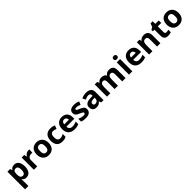

<svg xmlns="http://www.w3.org/2000/svg" viewBox="714 -3337 6053 6053"><g transform="rotate(-45 3740.0 -311.0)"><path d="M382 -607C303 -607 256 -570 227 -526H220L199 -597H78V189H227V-31C227 -57 224 -85 219 -111H227C256 -75 299 -41 378 -41C501 -41 588 -139 588 -325C588 -510 505 -607 382 -607ZM334 -488C404 -488 436 -434 436 -327C436 -220 404 -162 336 -162C253 -162 227 -220 227 -326V-342C229 -440 256 -488 334 -488Z M1016 -607C943 -607 885 -561 853 -505H846L824 -597H711V-51H860V-329C860 -432 934 -468 1011 -468C1024 -468 1045 -466 1055 -463L1066 -603C1054 -605 1031 -607 1016 -607Z M1641 -325C1641 -506 1531 -607 1378 -607C1213 -607 1112 -506 1112 -325C1112 -143 1222 -41 1375 -41C1539 -41 1641 -143 1641 -325ZM1264 -325C1264 -433 1297 -487 1376 -487C1456 -487 1489 -433 1489 -325C1489 -217 1456 -161 1377 -161C1297 -161 1264 -217 1264 -325Z M1986 -41C2062 -41 2106 -53 2152 -82V-209C2106 -179 2061 -162 1999 -162C1925 -162 1883 -213 1883 -322C1883 -432 1921 -487 1999 -487C2039 -487 2078 -474 2125 -455L2169 -570C2128 -590 2074 -607 1999 -607C1840 -607 1731 -521 1731 -321C1731 -127 1823 -41 1986 -41Z M2503 -607C2349 -607 2245 -511 2245 -320C2245 -131 2361 -41 2525 -41C2609 -41 2663 -53 2717 -80V-195C2656 -166 2602 -152 2532 -152C2448 -152 2399 -203 2396 -287H2748V-359C2748 -518 2654 -607 2503 -607ZM2504 -501C2574 -501 2607 -452 2608 -386H2399C2405 -465 2446 -501 2504 -501Z M3250 -213C3250 -310 3191 -345 3098 -383C3002 -422 2984 -435 2984 -461C2984 -485 3006 -497 3050 -497C3099 -497 3145 -480 3199 -457L3244 -564C3179 -594 3120 -607 3052 -607C2921 -607 2836 -556 2836 -455C2836 -362 2882 -326 2985 -283C3091 -238 3103 -224 3103 -197C3103 -169 3080 -150 3022 -150C2970 -150 2896 -169 2837 -196V-73C2892 -50 2941 -41 3017 -41C3171 -41 3250 -102 3250 -213Z M3590 -608C3513 -608 3439 -589 3381 -559L3430 -458C3481 -481 3531 -498 3584 -498C3637 -498 3669 -472 3669 -415V-391L3574 -388C3411 -382 3330 -330 3330 -214C3330 -96 3402 -41 3499 -41C3590 -41 3633 -66 3680 -125H3684L3713 -51H3817V-415C3817 -545 3736 -608 3590 -608ZM3611 -302 3669 -304V-259C3669 -189 3619 -150 3555 -150C3512 -150 3483 -167 3483 -213C3483 -265 3515 -299 3611 -302Z M4611 -607C4548 -607 4483 -583 4450 -527H4437C4407 -582 4351 -607 4271 -607C4208 -607 4145 -583 4112 -527H4104L4084 -597H3970V-51H4119V-308C4119 -424 4145 -488 4228 -488C4284 -488 4310 -448 4310 -370V-51H4459V-325C4459 -430 4489 -488 4568 -488C4624 -488 4650 -448 4650 -370V-51H4799V-407C4799 -547 4735 -607 4611 -607Z M5027 -811C4982 -811 4946 -794 4946 -738C4946 -683 4982 -665 5027 -665C5071 -665 5108 -683 5108 -738C5108 -794 5071 -811 5027 -811ZM5101 -597H4952V-51H5101Z M5482 -607C5328 -607 5224 -511 5224 -320C5224 -131 5340 -41 5504 -41C5588 -41 5642 -53 5696 -80V-195C5635 -166 5581 -152 5511 -152C5427 -152 5378 -203 5375 -287H5727V-359C5727 -518 5633 -607 5482 -607ZM5483 -501C5553 -501 5586 -452 5587 -386H5378C5384 -465 5425 -501 5483 -501Z M6158 -607C6090 -607 6025 -583 5990 -527H5982L5962 -597H5848V-51H5997V-308C5997 -424 6024 -488 6115 -488C6176 -488 6203 -448 6203 -370V-51H6352V-407C6352 -547 6275 -607 6158 -607Z M6735 -160C6696 -160 6670 -180 6670 -222V-485H6823V-597H6670V-713H6575L6532 -598L6450 -548V-485H6521V-222C6521 -81 6594 -41 6692 -41C6748 -41 6797 -52 6829 -66V-177C6798 -167 6768 -160 6735 -160Z M7435 -325C7435 -506 7325 -607 7172 -607C7007 -607 6906 -506 6906 -325C6906 -143 7016 -41 7169 -41C7333 -41 7435 -143 7435 -325ZM7058 -325C7058 -433 7091 -487 7170 -487C7250 -487 7283 -433 7283 -325C7283 -217 7250 -161 7171 -161C7091 -161 7058 -217 7058 -325Z"/></g></svg>

Font: Noto Sans Tamil UI
Style: Bold
Weight: 700
Designer: Jelle Bosma - Monotype Design Team
Foundry: Monotype Imaging Inc.
Version: Version 2.004